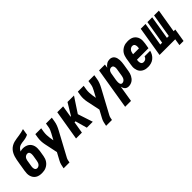

<svg xmlns="http://www.w3.org/2000/svg" viewBox="152 -1863 3196 3196"><g transform="rotate(-45 1750.0 -265.0)"><path d="M206 8Q176 8 147.5 2Q119 -4 95 -19Q71 -34 55 -57Q39 -80 31 -107.5Q23 -135 23.5 -165Q24 -195 29 -225L46 -326Q48 -341 50.5 -356.5Q53 -372 56 -387Q61 -417 66.5 -447.5Q72 -478 81.5 -508.5Q91 -539 106 -568Q121 -597 143.5 -621Q166 -645 194.5 -661Q223 -677 254 -685.5Q285 -694 316 -698Q347 -702 378 -707Q409 -712 440 -718.5Q471 -725 501 -735L482 -621Q464 -612 445.5 -606Q427 -600 408 -596Q389 -592 370 -590Q351 -588 332 -585.5Q313 -583 294 -577Q275 -571 258.5 -559.5Q242 -548 229.5 -531.5Q217 -515 210 -497Q225 -505 241 -507.5Q257 -510 272 -510Q301 -510 329 -502.5Q357 -495 379.5 -480Q402 -465 417.5 -442Q433 -419 440 -392Q447 -365 446.5 -335.5Q446 -306 442 -277L425 -175Q421 -150 412 -125.5Q403 -101 388 -79Q373 -57 352 -39.5Q331 -22 306.5 -11Q282 0 256.5 4Q231 8 206 8ZM209 -106Q225 -106 240 -113.5Q255 -121 265.5 -134Q276 -147 281.5 -162.5Q287 -178 290 -194L307 -296Q308 -306 309 -317Q310 -328 309.5 -338.5Q309 -349 306.5 -359.5Q304 -370 298.5 -378.5Q293 -387 283.5 -391.5Q274 -396 264 -396Q249 -396 234 -390Q219 -384 208 -372.5Q197 -361 191 -346.5Q185 -332 182 -317L164 -206Q162 -195 161 -184Q160 -173 161 -162.5Q162 -152 164.5 -141.5Q167 -131 173 -123Q179 -115 188.5 -110.5Q198 -106 209 -106Z M518 205 519 198Q525 164 533.5 130.5Q542 97 560 65L630 -65L581 -298Q573 -336 571 -376Q569 -416 575 -457L587 -530H725L713 -457Q708 -421 709 -386.5Q710 -352 715 -318L727 -245L785 -352Q799 -377 810 -403.5Q821 -430 825 -457L837 -530H975L963 -457Q957 -416 941.5 -376Q926 -336 905 -298L680 119Q670 138 665 158Q660 178 657 198L656 205Z M1015 0 1103 -530H1241L1207 -322H1218L1344 -530H1497L1447 -455L1322 -265L1409 0H1269L1211 -208H1188L1153 0Z M1518 205 1519 198Q1525 164 1533.5 130.5Q1542 97 1560 65L1630 -65L1581 -298Q1573 -336 1571 -376Q1569 -416 1575 -457L1587 -530H1725L1713 -457Q1708 -421 1709 -386.5Q1710 -352 1715 -318L1727 -245L1785 -352Q1799 -377 1810 -403.5Q1821 -430 1825 -457L1837 -530H1975L1963 -457Q1957 -416 1941.5 -376Q1926 -336 1905 -298L1680 119Q1670 138 1665 158Q1660 178 1657 198L1656 205Z M1966 205 2087 -530H2225L2215 -465Q2225 -481 2239.5 -495Q2254 -509 2271 -519Q2288 -529 2306.5 -533.5Q2325 -538 2344 -538Q2369 -538 2391 -527.5Q2413 -517 2426.5 -497.5Q2440 -478 2446 -454.5Q2452 -431 2453.5 -406.5Q2455 -382 2452.5 -356.5Q2450 -331 2446 -305L2425 -175Q2421 -153 2415 -131.5Q2409 -110 2398 -89Q2387 -68 2372 -49.5Q2357 -31 2337 -18Q2317 -5 2295 1.5Q2273 8 2250 8Q2231 8 2213 2Q2195 -4 2182.5 -17Q2170 -30 2162.5 -47Q2155 -64 2151 -82L2104 205ZM2210 -106Q2226 -106 2241 -114Q2256 -122 2266 -135Q2276 -148 2281.5 -163.5Q2287 -179 2290 -194L2311 -324Q2313 -335 2314 -346Q2315 -357 2314.5 -367.5Q2314 -378 2311 -388.5Q2308 -399 2302.5 -407Q2297 -415 2287.5 -419.5Q2278 -424 2267 -424Q2253 -424 2240 -418.5Q2227 -413 2217.5 -402Q2208 -391 2203 -378Q2198 -365 2196 -352L2174 -222Q2173 -210 2171.5 -198Q2170 -186 2170 -174.5Q2170 -163 2171 -151.5Q2172 -140 2176 -129.5Q2180 -119 2189.5 -112.5Q2199 -106 2210 -106Z M2710 8Q2688 8 2665.5 5Q2643 2 2623 -6Q2603 -14 2586 -26.5Q2569 -39 2556.5 -55.5Q2544 -72 2536.5 -92.5Q2529 -113 2525.5 -135Q2522 -157 2523.5 -179.5Q2525 -202 2529 -225L2550 -355Q2555 -380 2563.5 -404.5Q2572 -429 2587 -451Q2602 -473 2623.5 -490.5Q2645 -508 2669 -519Q2693 -530 2718.5 -534Q2744 -538 2769 -538Q2799 -538 2828 -532Q2857 -526 2880.5 -511Q2904 -496 2920.5 -473Q2937 -450 2944.5 -422.5Q2952 -395 2951.5 -365Q2951 -335 2946 -305L2930 -210H2660L2659 -207Q2657 -195 2656 -183.5Q2655 -172 2656.5 -160.5Q2658 -149 2661 -138Q2664 -127 2671 -119Q2678 -111 2688.5 -106.5Q2699 -102 2710 -102Q2723 -102 2736 -105.5Q2749 -109 2759.5 -116.5Q2770 -124 2777.5 -135.5Q2785 -147 2788 -160H2920Q2912 -125 2893 -92.5Q2874 -60 2845 -36.5Q2816 -13 2780.5 -2.5Q2745 8 2710 8ZM2678 -320H2815L2816 -323Q2818 -335 2819 -346.5Q2820 -358 2819 -369.5Q2818 -381 2815 -391.5Q2812 -402 2805.5 -410.5Q2799 -419 2788.5 -423.5Q2778 -428 2767 -428Q2750 -428 2734 -420.5Q2718 -413 2706.5 -399Q2695 -385 2689 -369Q2683 -353 2681 -337Z M3331 118 3350 0H2981L3068 -530H3181L3112 -114H3156L3225 -530H3338L3269 -114H3313L3382 -530H3495L3426 -114H3466L3428 118Z"/></g></svg>

Font: Iosevka Curly Heavy Oblique
Style: Regular
Weight: 900
Italic angle: -9°
Monospace: yes
Designer: Belleve Invis
Foundry: Belleve Invis
Version: Version 11.1.0; ttfautohint (v1.8.3)